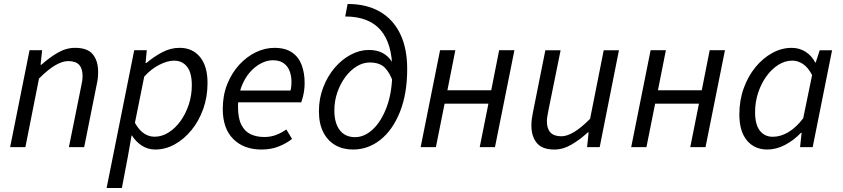

<svg xmlns="http://www.w3.org/2000/svg" viewBox="-20 -738 4226 963"><path d="M30.8 0 128.2 -486.1H191.2L183.6 -413.2H187.6Q227.1 -448.9 269.5 -473.5Q311.9 -498.1 356.7 -498.1Q418.7 -498.1 445.4 -465.6Q472.2 -433.1 472.2 -376.9Q472.2 -359.7 470.5 -344.8Q468.8 -329.9 464.2 -310L402.2 0H325.6L386.1 -300.1Q390.4 -319.8 392.3 -331.9Q394.1 -344 394.1 -356.8Q394.1 -394.2 376.8 -412.9Q359.5 -431.6 321.8 -431.6Q293.2 -431.6 257.4 -410.8Q221.6 -390.1 175.6 -344L107.3 0Z M514.7 205.1 653.2 -486.1H716.2L710.1 -422H714.1Q750.9 -453.2 793.2 -475.7Q835.4 -498.1 880.9 -498.1Q945 -498.1 982.9 -452.5Q1020.9 -406.9 1020.9 -321.7Q1020.9 -251.9 999.2 -191.2Q977.5 -130.5 940 -84.9Q902.5 -39.4 856 -13.7Q809.4 12 758.7 12Q721.2 12 690.9 -7.9Q660.7 -27.7 641.9 -58.4H639.9L621.6 45.7L591.3 205.1ZM755.5 -52.3Q792 -52.3 825.6 -73.5Q859.2 -94.8 885.3 -130.9Q911.4 -166.9 926.8 -213.6Q942.1 -260.3 942.1 -310.5Q942.1 -372.9 918.2 -403.4Q894.3 -433.8 853.1 -433.8Q819.6 -433.8 778.7 -412.8Q737.8 -391.9 703.4 -353.8L656.7 -121.9Q678 -84.5 702.6 -68.4Q727.2 -52.3 755.5 -52.3Z M1291.4 12Q1202.6 12 1149.9 -40.8Q1097.3 -93.5 1097.3 -191.4Q1097.3 -260 1119.8 -316Q1142.3 -372 1179.7 -412.8Q1217 -453.6 1263 -475.8Q1308.9 -498 1356.1 -498Q1411.4 -498 1444.8 -474.9Q1478.1 -451.9 1493 -412.1Q1507.9 -372.2 1507.9 -322Q1507.9 -302.3 1505.5 -284.8Q1503.1 -267.2 1499.2 -251.9Q1495.3 -236.7 1491 -224.8H1154.4L1162.2 -283.9H1437.1Q1440.1 -296.5 1441 -306.1Q1441.9 -315.7 1441.9 -328Q1441.9 -355.9 1433.1 -380.4Q1424.2 -405 1403.6 -420.4Q1383 -435.8 1348 -435.8Q1319 -435.8 1288.2 -419.7Q1257.4 -403.6 1231.6 -373.5Q1205.8 -343.3 1189.8 -300Q1173.7 -256.7 1173.7 -203.2Q1173.7 -144.5 1190.9 -111.3Q1208.1 -78.1 1237.9 -64.4Q1267.7 -50.8 1305.6 -50.8Q1338.1 -50.8 1365.5 -61.5Q1392.8 -72.1 1416.1 -88.7L1444.9 -41.2Q1416 -18.4 1377.5 -3.2Q1339 12 1291.4 12Z M1750.2 12Q1699.6 12 1661.1 -10.4Q1622.7 -32.7 1601.2 -75.5Q1579.6 -118.2 1579.6 -179.7Q1579.6 -244.5 1601.4 -300.4Q1623.1 -356.4 1659 -398.4Q1695 -440.4 1739.6 -463.9Q1784.2 -487.4 1829.6 -487.4Q1870.6 -487.4 1898.4 -472.5Q1926.2 -457.6 1943.4 -431.9Q1960.5 -406.2 1968.4 -373.3L1951.8 -325.2Q1935.3 -373.3 1909.7 -398.9Q1884 -424.6 1834.3 -424.6Q1800.5 -424.6 1768.6 -404.9Q1736.6 -385.2 1711.5 -351.1Q1686.5 -317 1671.7 -274Q1657 -231.1 1657 -184.2Q1657 -121 1683.9 -85.5Q1710.9 -50.1 1761 -50.1Q1808.3 -50.1 1850.9 -90.1Q1893.5 -130.1 1920.7 -204.5Q1947.8 -278.8 1947.8 -382.4Q1947.8 -519.1 1888.9 -587.2Q1830 -655.3 1711.4 -655.3L1723.5 -718.1Q1817.8 -718.1 1884.4 -680.1Q1951.1 -642 1986.7 -569.3Q2022.3 -496.5 2022.3 -392.1Q2022.3 -267.9 1986.1 -177Q1949.8 -86.2 1888.3 -37.1Q1826.8 12 1750.2 12Z M2089.8 0 2187.2 -486.1H2263.8L2224 -285.3H2443.8L2483.5 -486.1H2560.1L2462.6 0H2386.1L2429.7 -218.1H2209.9L2166.3 0Z M2760.6 12Q2699.6 12 2672.5 -20.8Q2645.3 -53.6 2645.3 -108.9Q2645.3 -126.3 2647.3 -141.2Q2649.3 -156.2 2653.3 -176L2715.3 -486H2791.8L2731 -186.1Q2727.6 -167.2 2725.3 -154.6Q2723 -142 2723 -129.5Q2723 -92.7 2740.7 -73.6Q2758.3 -54.5 2795.9 -54.5Q2823.9 -54.5 2859.4 -75.7Q2894.9 -96.9 2939.7 -142.1L3008 -486H3084.4L2987.8 0H2924.6L2932.3 -73.9H2928.3Q2890 -38.5 2847.3 -13.3Q2804.6 12 2760.6 12Z M3145.8 0 3243.2 -486.1H3319.8L3280 -285.3H3499.8L3539.5 -486.1H3616.1L3518.6 0H3442.1L3485.7 -218.1H3265.9L3222.3 0Z M3828.3 12Q3764.6 12 3726.4 -33.5Q3688.3 -79.1 3688.3 -164.3Q3688.3 -234.5 3710.1 -295.1Q3731.9 -355.7 3769.1 -401.1Q3806.3 -446.4 3853.4 -472.2Q3900.5 -498 3950.7 -498Q3989.8 -498 4020.7 -478.1Q4051.6 -458.3 4068.7 -424.7H4071.5L4091.3 -486H4153.4L4056.1 0H3992.9L4000.6 -71.9H3997.2Q3962.1 -34.7 3917.9 -11.4Q3873.7 12 3828.3 12ZM3856 -52Q3895 -52 3933.9 -75Q3972.8 -98 4008.6 -144.7L4053.2 -361.6Q4032.6 -400.5 4007.1 -417.2Q3981.6 -433.9 3953.6 -433.9Q3917.2 -433.9 3883.7 -412.7Q3850.1 -391.5 3824 -355.2Q3797.8 -318.8 3782.5 -272.5Q3767.2 -226.3 3767.2 -175.8Q3767.2 -113.3 3791.1 -82.7Q3815.1 -52 3856 -52Z"/></svg>

Font: Source Sans 3 VF
Style: Italic
Weight: 200
Italic angle: -11°
Designer: Paul D. Hunt
Foundry: Adobe Systems Incorporated
Version: Version 3.042;hotconv 1.0.118;makeotfexe 2.5.65603